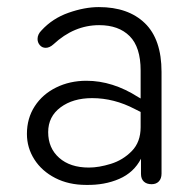

<svg xmlns="http://www.w3.org/2000/svg" viewBox="-20 -514 541 542"><path d="M56 -136Q56 -180 78 -214Q100 -248 138.5 -267Q177 -286 224 -286Q298 -286 370 -240L377 -236V-315Q377 -381 346 -412Q315 -443 260 -443Q189 -443 131 -389Q120 -379 109 -379Q99 -379 92.5 -386.5Q86 -394 86 -404Q86 -417 97 -428Q128 -462 173.5 -478Q219 -494 259 -494Q342 -494 389 -448.5Q436 -403 436 -311V-24Q436 -10 428.5 -2Q421 6 408 6Q394 6 386 -1.5Q378 -9 378 -23V-66Q358 -27 316.5 -9Q275 9 223 8Q174 8 136 -11.5Q98 -31 77 -64Q56 -97 56 -136ZM231 -41Q259 -41 293 -51.5Q327 -62 352 -87.5Q377 -113 377 -155V-198L361 -206Q302 -237 240 -237Q186 -237 151 -211Q116 -185 116 -141Q116 -96 147 -68.5Q178 -41 231 -41Z"/></svg>

Font: SN Pro Light
Style: Regular
Weight: 300
Designer: Tobias Whetton
Foundry: Supernotes
Version: Version 1.002